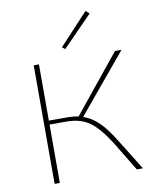

<svg xmlns="http://www.w3.org/2000/svg" viewBox="-96 -975 856 1049"><g transform="rotate(-10 331.5 -450.5)"><path d="M306 -715 290 -728 451 -901 471 -884ZM611 0H577L480 -160Q424 -250 373 -287Q322 -324 246 -324H150V0H121V-658H150V-346H252Q286 -346 314 -340L572 -658H608L338 -333Q385 -317 424 -278.5Q463 -240 505 -171Z"/></g></svg>

Font: Ysabeau Infant Extralight
Style: Regular
Weight: 200
Designer: Christian Thalmann (Catharsis Fonts)
Version: Version 0.003